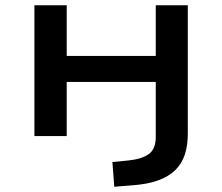

<svg xmlns="http://www.w3.org/2000/svg" viewBox="-20 -518 847 731"><path d="M415 193 408 99 468 93Q519 88 546 69Q573 50 573 3V-206H234V0H111V-498H234V-305H573V-498H695V-8Q695 35 684 69.5Q673 104 648 129Q623 154 581.5 169Q540 184 478 188Z"/></svg>

Font: Nunito Sans 7pt Expanded SemiBold
Style: Regular
Weight: 600
Width: 7
Designer: Vernon Adams
Foundry: Vernon Adams
Version: Version 3.101;gftools[0.9.27]